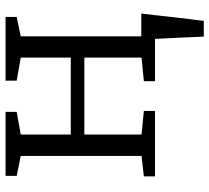

<svg xmlns="http://www.w3.org/2000/svg" viewBox="-52 -540 771 708"><g transform="rotate(-90 334.0 -185.5)"><path d="M553.5 180Q552.5 157.5 551.5 134.5Q550.5 111.5 549.5 89Q548.5 66.5 547.2 44Q546 21.5 545 0L496.5 -50.5H638.5Q636 -27.5 633.2 -4.5Q630.5 18.5 628 41.8Q625.5 65 622.8 88Q620 111 617.2 134.2Q614.5 157.5 611.5 180ZM38 0V-41L113.5 -49.5V-495L40 -510V-551H276V-510L192.5 -495V-310.5H476V-495L391 -510V-551H626V-510L554.5 -495V-49.5L630 -41V0H389V-41L476 -49.5V-260.5H192.5V-49.5L279.5 -41V0Z"/></g></svg>

Font: Merriweather 28pt Light
Style: Regular
Weight: 300
Version: Version 2.100